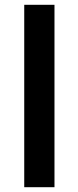

<svg xmlns="http://www.w3.org/2000/svg" viewBox="-20 -873 327 800"><path d="M207 -93H81V-853H207Z"/></svg>

Font: Noto Sans Telugu UI SemiBold
Style: Regular
Weight: 600
Designer: Jelle Bosma - Monotype Design Team
Foundry: Monotype Imaging Inc.
Version: Version 2.005; ttfautohint (v1.8.4.7-5d5b)